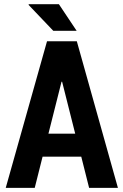

<svg xmlns="http://www.w3.org/2000/svg" viewBox="-20 -911 594 931"><path d="M374 -151.4Q327.1 -151.4 186.5 -151.4Q176.8 -113.3 148.4 0Q113.3 0 7.8 0Q57.6 -177.7 208 -710.9Q244.1 -710.9 352.5 -710.9Q402.3 -533.2 551.8 0Q517.6 0 412.1 0Q402.3 -38.1 374 -151.4ZM214.8 -262.7Q247.1 -262.7 344.7 -262.7Q329.1 -325.2 281.2 -514.6Q280.3 -514.6 278.3 -514.6Q262.7 -451.2 214.8 -262.7ZM351.6 -761.7Q323.2 -761.7 238.3 -761.7Q209 -793 118.2 -887.7Q119.1 -888.7 120.1 -890.6Q156.2 -890.6 265.6 -890.6Q287.1 -858.4 351.6 -761.7Z"/></svg>

Font: Noto Sans Hebrew DECATHLON 
Style: Bold
Weight: 400
Designer: Monotype Design Team
Version: Version 2.000;GOOG;noto-fonts:20170220:a8a215d2e889